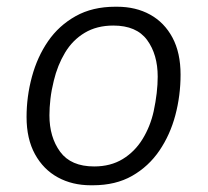

<svg xmlns="http://www.w3.org/2000/svg" viewBox="-20 -541 618 571"><path d="M250 10Q195 10 152 -13.5Q109 -37 84 -82.5Q59 -128 59 -193Q59 -254 75 -313Q91 -372 123 -418.5Q155 -465 205 -493Q255 -521 323 -521H328Q384 -521 426.5 -497.5Q469 -474 493 -429Q517 -384 517 -319Q517 -257 501.5 -198.5Q486 -140 454 -93Q422 -46 373 -18Q324 10 256 10ZM260 -46Q309 -46 345 -68Q381 -90 404 -127.5Q427 -165 437 -210Q443 -238 446 -264Q449 -290 449 -313Q449 -379 417.5 -422Q386 -465 317 -465Q268 -465 232 -443.5Q196 -422 173.5 -384.5Q151 -347 140 -301Q133 -273 130 -247Q127 -221 127 -198Q127 -133 159 -89.5Q191 -46 260 -46Z"/></svg>

Font: Chivo ExtraLight
Style: Italic
Weight: 250
Italic angle: -8.05°
Designer: Hector Gatti
Foundry: Omnibus-Type
Version: Version 2.002